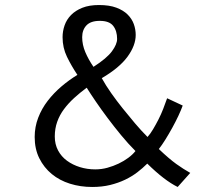

<svg xmlns="http://www.w3.org/2000/svg" viewBox="-20 -732 854 764"><path d="M118 -187Q118 -227 132 -263.5Q146 -300 170 -331Q194 -362 224.5 -388Q255 -414 288 -434Q264 -470 246.5 -506Q229 -542 229 -584Q229 -608 237 -631Q245 -654 262.5 -672Q280 -690 307.5 -701Q335 -712 374 -712Q415 -712 443 -701.5Q471 -691 488 -674Q505 -657 512.5 -636Q520 -615 520 -593Q520 -551 487.5 -506.5Q455 -462 385 -421Q401 -392 422.5 -361.5Q444 -331 468 -301Q492 -271 517 -241.5Q542 -212 567 -187Q578 -199 589 -217.5Q600 -236 610.5 -256.5Q621 -277 629.5 -299Q638 -321 645 -341L707 -312Q701 -295 690 -271.5Q679 -248 665.5 -223.5Q652 -199 638 -176.5Q624 -154 612 -139Q633 -119 650 -104.5Q667 -90 681.5 -79.5Q696 -69 709.5 -60.5Q723 -52 737 -44L687 12Q634 -14 566 -81Q548 -63 526.5 -46.5Q505 -30 478 -17Q451 -4 418.5 4Q386 12 347 12Q300 12 258.5 -1Q217 -14 186 -39.5Q155 -65 136.5 -102Q118 -139 118 -187ZM519 -131Q490 -160 462 -194Q434 -228 408.5 -262Q383 -296 361.5 -327.5Q340 -359 325 -383Q298 -363 275 -342Q252 -321 234.5 -297.5Q217 -274 207.5 -247Q198 -220 198 -189Q198 -158 211 -133.5Q224 -109 246.5 -92.5Q269 -76 298 -67Q327 -58 359 -58Q384 -58 407.5 -64.5Q431 -71 452 -81Q473 -91 490.5 -104Q508 -117 519 -131ZM307 -584Q307 -554 319.5 -524.5Q332 -495 352 -466Q405 -500 425.5 -528Q446 -556 446 -577Q446 -609 430.5 -629Q415 -649 377 -649Q341 -649 324 -631Q307 -613 307 -584Z"/></svg>

Font: PT Sans
Style: Regular
Weight: 400
Designer: A.Korolkova, O.Umpeleva, V.Yefimov
Foundry: ParaType Ltd
Version: Version 2.003